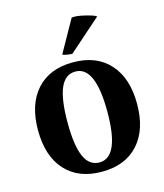

<svg xmlns="http://www.w3.org/2000/svg" viewBox="-113 -825 787 924"><g transform="rotate(-15 281.0 -363.5)"><path d="M34.2 -257.8Q34.2 -386.7 99.1 -458.7Q164.1 -530.8 280.8 -530.8Q397.5 -530.8 462.6 -458.7Q527.8 -386.7 527.8 -257.8Q527.8 -129.4 462.6 -57.6Q397.5 14.2 280.8 14.2Q164.1 14.2 99.1 -57.6Q34.2 -129.4 34.2 -257.8ZM181.2 -257.8Q181.2 -144 205.3 -88.1Q229.5 -32.2 280.8 -32.2Q379.9 -32.2 379.9 -257.8Q379.9 -484.9 280.8 -484.9Q229.5 -484.9 205.3 -428.5Q181.2 -372.1 181.2 -257.8ZM241.2 -580.1 331.1 -740.2Q353.5 -743.7 397.5 -732.9Q441.4 -722.2 451.2 -713.9L289.1 -570.8Q252.4 -573.2 241.2 -580.1Z"/></g></svg>

Font: Arima
Style: Bold
Weight: 700
Designer: Joana Correia and Natanael Gama
Foundry: NDISCOVER
Version: Version 1.100;Glyphs 3.1.2 (3151)